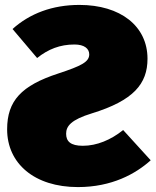

<svg xmlns="http://www.w3.org/2000/svg" viewBox="-20 -739 633 781"><path d="M303 -719C193 -719 101 -684 31 -621L131 -503C176 -539 224 -558 283 -558C323 -558 343 -541 343 -518C343 -487 311 -471 217 -440C67 -391 9 -329 9 -213C9 -74 120 22 297 22C435 22 532 -32 593 -87L481 -210C431 -170 374 -146 317 -146C267 -146 249 -164 249 -195C249 -226 269 -252 354 -278C523 -330 580 -398 580 -500C580 -633 470 -719 303 -719Z"/></svg>

Font: Fira Sans Ultra
Style: Regular
Weight: 950
Designer: Carrois Corporate & Edenspiekermann AG
Foundry: Carrois Corporate GbR & Edenspiekermann AG
Version: Version 4.203;PS 004.203;hotconv 1.0.88;makeotf.lib2.5.64775